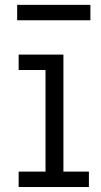

<svg xmlns="http://www.w3.org/2000/svg" viewBox="-20 -752 405 772"><path d="M235 -62H337.5V0H55V-62H163V-470.5H55V-532.5H235ZM343.5 -732.5V-670.5H49V-732.5Z"/></svg>

Font: Hepta Slab ExtraLight
Style: Regular
Weight: 400
Version: Version 1.102